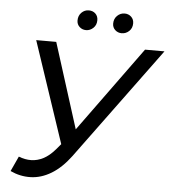

<svg xmlns="http://www.w3.org/2000/svg" viewBox="-59 -931 888 993"><g transform="rotate(5 385.0 -434.0)"><path d="M67 -92Q100 -79 132 -79.5Q164 -80 195 -96Q226 -112 256 -147L300 -199L313 -210L669 -700H770L343 -119Q296 -56 243.5 -24.5Q191 7 136.5 8.5Q82 10 31 -14ZM298 -121 104 -700H208L366 -201ZM541 -774Q521 -774 507 -787Q493 -800 493 -820Q493 -845 509.5 -861Q526 -877 548 -877Q568 -877 582 -864Q596 -851 596 -830Q596 -805 579.5 -789.5Q563 -774 541 -774ZM356 -774Q336 -774 322 -787Q308 -800 308 -820Q308 -845 324 -861Q340 -877 362 -877Q383 -877 396.5 -864Q410 -851 410 -830Q410 -805 393.5 -789.5Q377 -774 356 -774Z"/></g></svg>

Font: MOST Montserrat Medium
Style: Italic
Weight: 500
Italic angle: -11.3°
Designer: Julieta Ulanovsky
Foundry: Julieta Ulanovsky
Version: Version 8.000;March 11, 2024;FontCreator 15.0.0.2926 64-bit